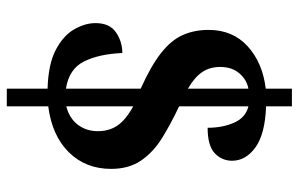

<svg xmlns="http://www.w3.org/2000/svg" viewBox="-177 -623 879 565"><g transform="rotate(90 262.5 -340.5)"><path d="M241 -41Q169 -43 127 -65Q85 -87 66.5 -119Q48 -151 48 -182Q48 -224 75.5 -242.5Q103 -261 136 -261Q139 -192 161 -148Q183 -104 241 -95V-315Q174 -345 136 -375Q98 -405 83 -439Q68 -473 68 -515Q68 -586 116.5 -630Q165 -674 241 -683V-760H293V-684Q375 -681 414 -652.5Q453 -624 453 -584Q453 -554 431 -533Q409 -512 356 -512Q356 -556 341 -590Q326 -624 293 -632V-428Q344 -404 386 -378Q428 -352 452.5 -316Q477 -280 477 -228Q477 -153 428 -103.5Q379 -54 293 -43V79H241ZM241 -632Q214 -627 195.5 -605Q177 -583 177 -549Q177 -518 192.5 -495.5Q208 -473 241 -454ZM293 -96Q328 -105 347 -130Q366 -155 366 -189Q366 -222 349.5 -246.5Q333 -271 293 -293Z"/></g></svg>

Font: Noto Serif Lao SemiCondensed
Style: Bold
Weight: 700
Width: 4
Designer: Monotype Design Team
Foundry: Monotype Imaging Inc.
Version: Version 2.003; ttfautohint (v1.8.4.7-5d5b)